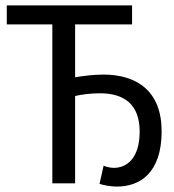

<svg xmlns="http://www.w3.org/2000/svg" viewBox="-20 -676 640 708"><path d="M411 12C494 12 576 -36 576 -192C576 -340 485 -401 361 -401C325 -401 286 -396 257 -391V-586H467V-656H5V-586H173V0H257V-322C282 -328 317 -332 349 -332C440 -332 495 -289 495 -191C495 -86 442 -57 400 -57C387 -57 371 -61 362 -65L347 2C362 7 388 12 411 12Z"/></svg>

Font: Hasklig
Style: Regular
Weight: 400
Monospace: yes
Designer: Paul D. Hunt, Teo Tuominen
Foundry: Adobe Systems Incorporated
Version: Version 2.030;PS 1.0;hotconv 16.6.51;makeotf.lib2.5.65220